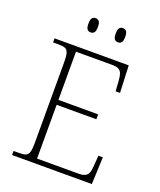

<svg xmlns="http://www.w3.org/2000/svg" viewBox="-162 -1004 918 1104"><g transform="rotate(20 296.5 -452.0)"><path d="M47 0V-25H84Q108 -25 121.5 -30.5Q135 -36 140.5 -54Q146 -72 146 -108V-605Q146 -642 140.5 -660Q135 -678 122 -683.5Q109 -689 84 -689H47V-714H501L508 -548H481L477 -612Q475 -639 469.5 -654Q464 -669 450.5 -676.5Q437 -684 410 -684H189V-389H432V-359H189V-30H442Q469 -30 483 -37.5Q497 -45 503 -60.5Q509 -76 510 -102L515 -166H542L535 0ZM397 -817Q384 -817 376 -826Q368 -835 368 -861Q368 -886 376 -895Q384 -904 397 -904Q410 -904 418 -895Q426 -886 426 -861Q426 -835 418 -826Q410 -817 397 -817ZM230 -817Q217 -817 209 -826Q201 -835 201 -861Q201 -886 209 -895Q217 -904 230 -904Q243 -904 251 -895Q259 -886 259 -861Q259 -835 251 -826Q243 -817 230 -817Z"/></g></svg>

Font: Noto Serif Thai ExtraLight
Style: Regular
Weight: 250
Version: Version 2.001